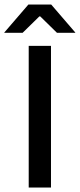

<svg xmlns="http://www.w3.org/2000/svg" viewBox="-58 -846 360 866"><path d="M172 0H71.5V-639H172ZM70 -825.5H173L281.5 -699.5V-698H199L123.5 -772H119.5L44 -698H-38.5V-699.5Z"/></svg>

Font: Anek Tamil Medium Medium
Style: Regular
Weight: 500
Version: Version 1.003